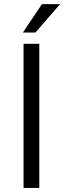

<svg xmlns="http://www.w3.org/2000/svg" viewBox="-20 -927 316 947"><path d="M173.8 -710.9V0H96.2V-710.9ZM92.8 -766.6 187 -906.7H276.4L154.8 -766.6Z"/></svg>

Font: Vazirmatn UI Light
Style: Regular
Weight: 300
Designer: Saber Rastikerdar
Foundry: Saber Rastikerdar
Version: Version 33.003